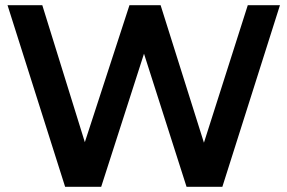

<svg xmlns="http://www.w3.org/2000/svg" viewBox="-20 -720 1108 740"><path d="M231 0H370L535 -513L699 0H837L1059 -700H935L766 -170L599 -700H479L307 -172L143 -700H9Z"/></svg>

Font: Chess Sans SemiBold
Style: Regular
Weight: 600
Designer: Wolf Bōese
Foundry: Wolf Bōese
Version: Version 7.223;Glyphs 3.3 (3306)